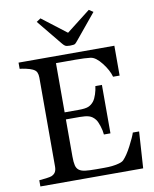

<svg xmlns="http://www.w3.org/2000/svg" viewBox="-97 -985 848 1058"><g transform="rotate(-10 326.5 -456.0)"><path d="M630.4 -204.1 617.2 0H42V-34.7Q56.6 -35.6 81.1 -38.8Q105.5 -42 112.8 -45.4Q128.4 -52.7 134.5 -64.5Q140.6 -76.2 140.6 -94.2V-592.3Q140.6 -608.4 135.3 -620.8Q129.9 -633.3 112.8 -641.1Q99.6 -647.5 77.4 -652.3Q55.2 -657.2 42 -658.2V-692.9H578.1V-525.9H541.5Q531.7 -563 499.3 -604.7Q466.8 -646.5 437.5 -650.4Q422.4 -652.3 401.4 -653.3Q380.4 -654.3 353.5 -654.3H244.6V-378.9H322.8Q360.4 -378.9 377.7 -386Q395 -393.1 408.2 -409.7Q418.9 -423.8 426.5 -447.5Q434.1 -471.2 436.5 -492.2H473.1V-221.2H436.5Q434.6 -244.6 426 -270.8Q417.5 -296.9 408.2 -308.6Q393.1 -327.6 373.8 -333.5Q354.5 -339.4 322.8 -339.4H244.6V-131.3Q244.6 -100.1 249 -82Q253.4 -64 266.1 -54.7Q278.8 -45.4 300.8 -42.7Q322.8 -40 363.3 -40Q379.4 -40 405.8 -40Q432.1 -40 450.2 -42Q468.8 -43.9 488.5 -49.1Q508.3 -54.2 516.6 -63Q539.1 -86.4 563.7 -134Q588.4 -181.6 595.2 -204.1ZM497.1 -896.5 382.8 -757.8Q372.6 -745.1 366.9 -740.5Q361.3 -735.8 337.4 -735.8Q317.4 -735.8 309.8 -741.2Q302.2 -746.6 294.9 -755.9L179.7 -896.5L203.1 -912.1L339.4 -807.6L473.6 -912.1Z"/></g></svg>

Font: UniBurma_GGSerif
Style: Book
Weight: 400
Designer: Victor San Kho Lin (for Burmese only and related typography optimization with it)
Foundry: http://www.unimm.org
Version: 2.0